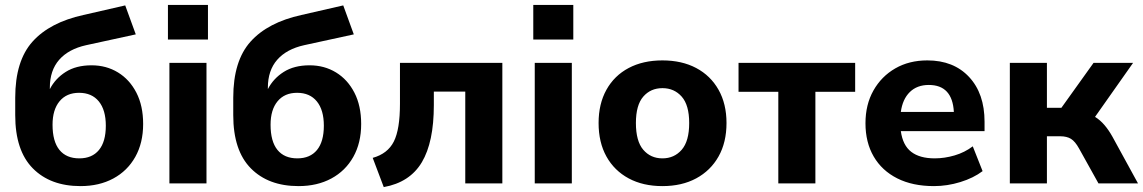

<svg xmlns="http://www.w3.org/2000/svg" viewBox="-20 -747 4655 782"><path d="M308 11Q185 11 113.5 -61.5Q42 -134 42 -278V-349Q42 -499 112.5 -577.5Q183 -656 320 -686L490 -725L533 -607L331 -563Q259 -547 221 -503.5Q183 -460 183 -390V-384Q205 -427 247.5 -454Q290 -481 353 -481Q413 -481 460.5 -452Q508 -423 535.5 -369.5Q563 -316 563 -242Q563 -165 531 -108Q499 -51 441.5 -20Q384 11 308 11ZM303 -102Q355 -102 383 -136Q411 -170 411 -235Q411 -299 382.5 -334Q354 -369 302 -369Q251 -369 222.5 -334.5Q194 -300 194 -239Q194 -171 222 -136.5Q250 -102 303 -102Z M664 -586V-727H827V-586ZM670 0V-491H821V0Z M1196 11Q1073 11 1001.5 -61.5Q930 -134 930 -278V-349Q930 -499 1000.5 -577.5Q1071 -656 1208 -686L1378 -725L1421 -607L1219 -563Q1147 -547 1109 -503.5Q1071 -460 1071 -390V-384Q1093 -427 1135.5 -454Q1178 -481 1241 -481Q1301 -481 1348.5 -452Q1396 -423 1423.5 -369.5Q1451 -316 1451 -242Q1451 -165 1419 -108Q1387 -51 1329.5 -20Q1272 11 1196 11ZM1191 -102Q1243 -102 1271 -136Q1299 -170 1299 -235Q1299 -299 1270.5 -334Q1242 -369 1190 -369Q1139 -369 1110.5 -334.5Q1082 -300 1082 -239Q1082 -171 1110 -136.5Q1138 -102 1191 -102Z M1543 15 1498 -104Q1559 -121 1584 -170.5Q1609 -220 1609 -324V-491H2026V0H1875V-374H1747V-319Q1747 -168 1698 -86Q1649 -4 1543 15Z M2152 -586V-727H2315V-586ZM2158 0V-491H2309V0Z M2678 11Q2599 11 2540.5 -20.5Q2482 -52 2450 -109.5Q2418 -167 2418 -246Q2418 -324 2450 -381.5Q2482 -439 2540.5 -470Q2599 -501 2678 -501Q2757 -501 2815.5 -470Q2874 -439 2906.5 -381.5Q2939 -324 2939 -246Q2939 -167 2906.5 -109.5Q2874 -52 2815.5 -20.5Q2757 11 2678 11ZM2678 -102Q2726 -102 2756.5 -137Q2787 -172 2787 -246Q2787 -319 2756.5 -353.5Q2726 -388 2678 -388Q2630 -388 2600 -353.5Q2570 -319 2570 -246Q2570 -172 2600 -137Q2630 -102 2678 -102Z M3150 0V-373H2988V-491H3463V-373H3301V0Z M3784 11Q3697 11 3634.5 -20.5Q3572 -52 3538.5 -109.5Q3505 -167 3505 -245Q3505 -321 3537.5 -378.5Q3570 -436 3626.5 -468.5Q3683 -501 3757 -501Q3864 -501 3927 -433.5Q3990 -366 3990 -251V-213H3649Q3657 -155 3691.5 -128.5Q3726 -102 3787 -102Q3827 -102 3868 -114Q3909 -126 3942 -151L3982 -50Q3945 -22 3891.5 -5.5Q3838 11 3784 11ZM3763 -401Q3715 -401 3685.5 -372Q3656 -343 3649 -291H3865Q3859 -401 3763 -401Z M4093 0V-491H4244V-308H4303L4434 -491H4595L4440 -271Q4461 -258 4478.5 -237.5Q4496 -217 4511 -190L4615 0H4454L4375 -142Q4359 -171 4342 -181.5Q4325 -192 4298 -192H4244V0Z"/></svg>

Font: Nunito Sans ExtraBold
Style: Regular
Weight: 800
Designer: Vernon Adams
Foundry: Vernon Adams
Version: Version 3.101; ttfautohint (v1.8.4.7-5d5b);gftools[0.9.27]